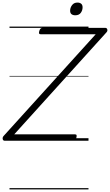

<svg xmlns="http://www.w3.org/2000/svg" viewBox="-74 -1096 856 1495"><path d="M-38 0Q-46 0 -50 -6Q-54 -12 -53.5 -20.5Q-53 -29 -47 -36L671 -829H244Q233 -829 230.5 -835.5Q228 -842 232 -855Q236 -868 242 -873.5Q248 -879 258 -879H746Q758 -879 761.5 -866.5Q765 -854 754 -843L37 -50H509Q520 -50 522 -44Q524 -38 521 -25Q517 -12 511 -6Q505 0 495 0ZM512 -977Q494 -977 483 -985.5Q472 -994 472 -1013Q472 -1036 487 -1056Q502 -1076 529 -1076Q547 -1076 558 -1067Q569 -1058 569 -1039Q569 -1015 555 -996Q541 -977 512 -977ZM0 369H615V379H0ZM0 -20H615V0H0ZM0 -505H615V-500H0ZM0 -889H615V-879H0Z"/></svg>

Font: Playwrite HR Guides
Style: Regular
Weight: 400
Designer: Veronika Burian, José Scaglione
Foundry: TypeTogether
Version: Version 1.003